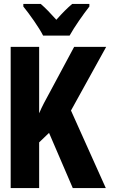

<svg xmlns="http://www.w3.org/2000/svg" viewBox="-20 -951 570 971"><path d="M198 -771H332C355 -813 402 -880 432 -918V-931H345C319 -909 296 -886 265 -851C236 -883 210 -911 186 -931H98V-918C129 -880 178 -811 198 -771ZM34 0H178V-231L228 -279L348 0H515L339 -392L517 -714H355L230 -481C210 -444 193 -414 178 -378V-714H34Z"/></svg>

Font: Noto Sans Mono Condensed ExtraBold
Style: Regular
Weight: 800
Width: 3
Designer: Monotype Design Team
Foundry: Monotype Imaging Inc.
Version: Version 2.014